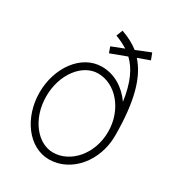

<svg xmlns="http://www.w3.org/2000/svg" viewBox="-163 -759 791 866"><g transform="rotate(30 232.0 -325.5)"><path d="M393 -232C393 -117 315 -27 223 -27C143 -27 71 -115 71 -232C71 -348 142 -438 223 -438C315 -438 393 -347 393 -232ZM223 9C339 9 429 -102 429 -232C429 -415 396 -522 338 -586L399 -608L386 -642L312 -612C285 -633 255 -648 221 -660L208 -627C231 -619 252 -608 272 -596L208 -571L219 -541L302 -572C342 -534 370 -476 383 -383C345 -437 289 -473 223 -473C116 -473 36 -361 36 -232C36 -103 116 9 223 9Z"/></g></svg>

Font: Rawengulk
Style: Regular
Weight: 400
Version: Version 0.9